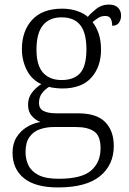

<svg xmlns="http://www.w3.org/2000/svg" viewBox="-20 -582 565 842"><path d="M234 240Q135 240 85 199.5Q35 159 35 88Q35 48 52.5 20Q70 -8 98 -25Q126 -42 157 -47Q136 -55 119.5 -73.5Q103 -92 103 -123Q103 -153 120 -175.5Q137 -198 161 -213Q118 -233 97 -275.5Q76 -318 76 -366Q76 -446 121 -495Q166 -544 253 -544Q289 -544 319 -533.5Q349 -523 365 -508Q378 -524 402 -543Q426 -562 457 -562Q485 -562 498 -548Q511 -534 511 -514Q511 -495 501.5 -482Q492 -469 472 -469Q472 -488 465.5 -500Q459 -512 442 -512Q425 -512 412.5 -504.5Q400 -497 386 -485Q402 -465 412.5 -435Q423 -405 423 -364Q423 -289 380.5 -241.5Q338 -194 253 -194Q241 -194 222.5 -196Q204 -198 195 -201Q177 -190 164 -173Q151 -156 151 -130Q151 -106 170.5 -95.5Q190 -85 230 -85H323Q404 -85 441.5 -46.5Q479 -8 479 58Q479 141 418.5 190.5Q358 240 234 240ZM250 -231Q305 -231 332 -262Q359 -293 359 -365Q359 -438 332 -472Q305 -506 250 -506Q197 -506 168.5 -471.5Q140 -437 140 -364Q140 -295 169 -263Q198 -231 250 -231ZM237 202Q338 202 379.5 166Q421 130 421 68Q421 14 393 -5.5Q365 -25 312 -25H217Q183 -25 154.5 -15Q126 -5 109 19Q92 43 92 85Q92 117 105 143.5Q118 170 149.5 186Q181 202 237 202Z"/></svg>

Font: Noto Serif Sinhala Light
Style: Regular
Weight: 300
Designer: Jelle Bosma - Monotype Design Team
Foundry: Monotype Imaging Inc.
Version: Version 2.007; ttfautohint (v1.8.4.7-5d5b)